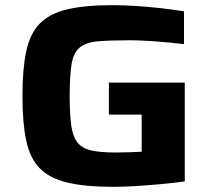

<svg xmlns="http://www.w3.org/2000/svg" viewBox="-20 -716 815 744"><path d="M421 8Q311 8 241.5 -8.5Q172 -25 134 -64Q96 -103 81.5 -171.5Q67 -240 67 -344Q67 -448 81.5 -516.5Q96 -585 133.5 -624Q171 -663 239.5 -679.5Q308 -696 416 -696Q456 -696 504.5 -693Q553 -690 602 -684.5Q651 -679 693 -672V-545Q634 -552 577 -556Q520 -560 488 -560Q408 -560 360.5 -556Q313 -552 289 -532Q265 -512 257.5 -468Q250 -424 250 -344Q250 -274 256 -230.5Q262 -187 280 -164Q298 -141 334 -133Q370 -125 429 -125Q451 -125 480.5 -126Q510 -127 529 -128V-272H402V-396H696V-13Q653 -7 603.5 -2.5Q554 2 506.5 5Q459 8 421 8Z"/></svg>

Font: Saira Expanded
Style: Bold
Weight: 700
Width: 7
Designer: Hector Gatti with collaboration of the Omnibus-Type team
Foundry: Omnibus-Type
Version: Version 1.100; ttfautohint (v1.8.3)